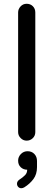

<svg xmlns="http://www.w3.org/2000/svg" viewBox="-20 -768 283 1017"><path d="M121 -23Q103 -23 89.5 -36.5Q76 -50 76 -68V-702Q76 -720 89 -734Q102 -748 121 -748Q141 -748 154 -735Q167 -722 167 -702V-68Q167 -49 153.5 -36Q140 -23 121 -23ZM93 229Q83 229 76.5 222Q70 215 70 205Q70 193 82 184Q102 171 113 159.5Q124 148 124 131Q104 131 90 118Q76 105 76 83Q76 63 90.5 48Q105 33 126 33Q148 33 162 47.5Q176 62 176 85V117Q176 155 157 180.5Q138 206 109 224Q101 229 93 229Z"/></svg>

Font: Huninn
Style: Regular
Weight: 400
Designer: justfont
Foundry: justfont
Version: Version 1.003